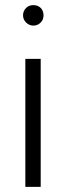

<svg xmlns="http://www.w3.org/2000/svg" viewBox="-20 -730 259 750"><path d="M150 -670Q150 -688 139 -699Q128 -710 110 -710Q93 -710 82 -699Q70 -687 70 -670Q70 -654 82 -642Q94 -630 110 -630Q127 -630 139 -642Q150 -653 150 -670ZM79 0H139V-500H79Z"/></svg>

Font: Unageo
Style: Light
Weight: 300
Designer: Richard Sepsi
Foundry: Richard Sepsi
Version: Version 2.000